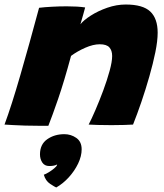

<svg xmlns="http://www.w3.org/2000/svg" viewBox="-39 -550 724 850"><path d="M175 7Q156 7 128.2 6.8Q100.5 6.5 72 6Q50 5 20.5 3.8Q-9 2.5 -19 1.5Q12 -82 51.2 -217.8Q90.5 -353.5 134 -515.5Q158.5 -518.5 191.5 -520.2Q224.5 -522 256.5 -522Q280 -522 301.2 -520.8Q322.5 -519.5 338 -517Q336.5 -510.5 329.5 -486Q322.5 -461.5 317 -442.5Q331 -460.5 363 -481Q395 -501.5 436 -515.8Q477 -530 517.5 -530Q593.5 -530 626.2 -499Q659 -468 659 -405Q659 -369.5 648.8 -319Q638.5 -268.5 622.2 -211.5Q606 -154.5 587 -99Q568 -43.5 550 1.5Q537 2.5 510.5 3.2Q484 4 454.5 4Q422.5 4 394 3.2Q365.5 2.5 353.5 1.5Q366 -22.5 383.5 -63Q401 -103.5 418 -149.2Q435 -195 446.2 -236Q457.5 -277 457.5 -302Q457.5 -326.5 445.2 -340.2Q433 -354 402.5 -354Q373.5 -354 338.2 -338.5Q303 -323 275.5 -302.5Q245 -189.5 218.5 -112.5Q192 -35.5 175 7ZM210 280Q203.5 277.5 183 264Q162.5 250.5 155 223.5Q164 220.5 177 212.5Q190 204.5 200.8 195.5Q211.5 186.5 213 181.5Q214 179.5 214 178Q202.5 185 179 185Q158.5 185 148.2 169.5Q138 154 138 133.5Q138 89 170 66.5Q202 44 246 44Q275 44 298.8 60.5Q322.5 77 322.5 111Q322.5 141.5 306.8 174.2Q291 207 265.5 235Q240 263 210 280Z"/></svg>

Font: Grandstander Black
Style: Italic
Weight: 900
Italic angle: -15°
Designer: Tyler Finck
Foundry: Etcetera Type Co
Version: Version 1.200; ttfautohint (v1.8.3)